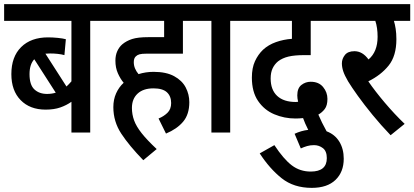

<svg xmlns="http://www.w3.org/2000/svg" viewBox="-20 -642 2007 930"><path d="M499 -541H417V0H326V-149Q302 -132 272 -121.5Q242 -111 201 -111Q125 -111 80 -157Q35 -203 35 -283Q35 -367 82.5 -414Q130 -461 213 -461Q235 -461 260 -458.5Q285 -456 299 -452L292 -375Q278 -379 260 -381Q242 -383 223 -383Q211 -383 200 -382L302 -223Q314 -234 326 -248V-541H0V-622H499ZM123 -283Q123 -231 146.5 -209Q170 -187 208 -187Q230 -187 250 -193L146 -355Q123 -330 123 -283Z M748 -68Q773 -78 791 -95.5Q809 -113 809 -143Q809 -176 788.5 -195Q768 -214 723 -214Q674 -214 646.5 -188.5Q619 -163 619 -119Q619 -88 629.5 -59Q640 -30 666 3Q692 36 739 80L674 134Q606 64 567.5 5.5Q529 -53 529 -123Q529 -160 542.5 -190Q556 -220 579 -241Q563 -260 551 -287Q539 -314 539 -348Q539 -374 548 -394Q557 -414 572 -427Q592 -444 620 -453Q648 -462 698 -462H775V-541H486V-622H948V-541H866V-382H689Q667 -382 656 -379Q645 -376 638 -369Q628 -360 628 -341Q628 -325 634 -310.5Q640 -296 651 -283Q686 -294 724 -294Q785 -294 823.5 -273Q862 -252 879.5 -218.5Q897 -185 897 -147Q897 -88 867 -52.5Q837 -17 784 5Z M1095 -541V0H1004V-541H935V-622H1178V-541Z M1407 6Q1439 -9 1473 -13Q1465 -29 1458.5 -43.5Q1452 -58 1448 -70Q1429 -68 1411 -68Q1357 -68 1308.5 -88.5Q1260 -109 1230 -153Q1200 -197 1200 -266Q1200 -313 1215 -345.5Q1230 -378 1254 -401Q1280 -425 1316.5 -438Q1353 -451 1394 -454V-541H1165V-622H1618V-541H1485V-375H1454Q1407 -375 1377.5 -368Q1348 -361 1327 -345Q1310 -331 1300.5 -311Q1291 -291 1291 -262Q1291 -207 1322.5 -177.5Q1354 -148 1413 -148Q1419 -148 1424 -149Q1420 -166 1420 -180Q1420 -215 1440 -230.5Q1460 -246 1485 -246Q1524 -246 1545 -220.5Q1566 -195 1566 -163Q1566 -131 1553 -114Q1540 -97 1522 -87Q1538 -49 1562 -6Q1602 9 1623.5 44Q1645 79 1645 127Q1645 191 1605 229.5Q1565 268 1490 268Q1403 268 1344.5 221.5Q1286 175 1238 101L1309 61Q1354 129 1393.5 159Q1433 189 1485 189Q1563 189 1563 124Q1563 90 1544 75.5Q1525 61 1501 61Q1483 61 1467.5 65.5Q1452 70 1437 77Z M1940 -42 1872 13Q1825 -36 1784.5 -85.5Q1744 -135 1713.5 -177.5Q1683 -220 1666 -248Q1649 -277 1642.5 -297Q1636 -317 1636 -335Q1636 -357 1650.5 -375.5Q1665 -394 1697 -394Q1736 -394 1765 -354Q1809 -391 1809 -464Q1809 -508 1798 -541H1606V-622H1967V-541H1888Q1893 -525 1896.5 -502.5Q1900 -480 1900 -452Q1900 -371 1862.5 -324.5Q1825 -278 1764 -248Q1797 -200 1844 -144.5Q1891 -89 1940 -42Z"/></svg>

Font: Noto Sans Condensed Medium
Style: Regular
Weight: 500
Width: 3
Designer: Monotype Design Team
Foundry: Monotype Imaging Inc.
Version: Version 2.013; ttfautohint (v1.8.4.7-5d5b)